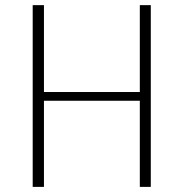

<svg xmlns="http://www.w3.org/2000/svg" viewBox="-20 -731 718 751"><path d="M569.8 0H526.9V-336.9H151.9V0H107.9V-710.9H151.9V-371.1H526.9V-710.9H569.8Z"/></svg>

Font: Ufes Sans Thin
Style: Regular
Weight: 100
Designer: Ricardo Esteves & Thais Bronze
Foundry: ProDesignUfes - Ricardo Esteves, Thais Bronze (This is a derivative work, based on Roboto family, by Christian Robertson
Version: Version 2.0